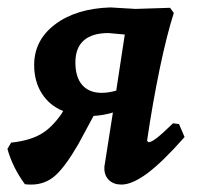

<svg xmlns="http://www.w3.org/2000/svg" viewBox="-29 -485 531 517"><path d="M468 -116Q409 -49 368 -18.5Q327 12 298 12Q277 12 264.5 0Q252 -12 252 -32Q252 -39 253 -42L275 -182Q248 -174 223 -173L182 -97Q146 -35 119 -11.5Q92 12 55 12Q44 12 38 11Q5 -34 -9 -84L1 -101Q49 -106 79.5 -123Q110 -140 137 -179L141 -186Q104 -201 83.5 -233.5Q63 -266 63 -310Q63 -377 119.5 -419.5Q176 -462 268 -465L336 -461L429 -464L439 -450Q420 -391 401 -299.5Q382 -208 367 -106L371 -102Q378 -102 392 -112.5Q406 -123 437 -153L453 -151ZM245 -235Q263 -235 284 -241L307 -392L263 -396Q219 -396 196.5 -376Q174 -356 174 -317Q174 -277 192.5 -256Q211 -235 245 -235Z"/></svg>

Font: Alegreya
Style: Bold Italic
Weight: 700
Italic angle: -7°
Designer: Juan Pablo del Peral
Foundry: Huerta Tipografica
Version: Version 2.007; ttfautohint (v1.6)